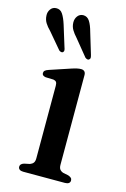

<svg xmlns="http://www.w3.org/2000/svg" viewBox="-117 -747 526 799"><g transform="rotate(15 146.0 -347.0)"><path d="M209 -454.5V-68.5Q209 -55 214.2 -48.2Q219.5 -41.5 229 -38.5L251.5 -34Q260 -31 264.2 -27Q268.5 -23 268.5 -16Q268.5 -8.5 262.8 -4.2Q257 0 246.5 0H66.5Q56.5 0 50.8 -4.2Q45 -8.5 45 -16Q45 -22.5 49.2 -26.8Q53.5 -31 61.5 -33.5L85.5 -38.5Q95 -42 100 -48.5Q105 -55 105 -68V-381Q105 -392 101.2 -396.8Q97.5 -401.5 89 -403L55 -404Q47 -405.5 43.2 -408.8Q39.5 -412 39.5 -418Q39.5 -424.5 44 -428.8Q48.5 -433 59 -436.5L150.5 -467Q164.5 -471.5 173 -473.2Q181.5 -475 189.5 -475Q198.5 -475 203.8 -469.8Q209 -464.5 209 -454.5ZM70.5 -635.5 98.8 -544Q101.2 -538 101.6 -533Q102.1 -528 98.4 -524Q95.2 -521 90.1 -522Q85 -523 81 -526.5L23.5 -594.5Q9.3 -608.5 1 -622Q-7.3 -635.5 -8.1 -652.5Q-9.3 -668 -0.6 -680.2Q8.1 -692.5 23.1 -693Q41.3 -694 51.6 -678.2Q62 -662.5 70.5 -635.5ZM185.5 -634 213 -543Q215 -536.5 215.3 -531.2Q215.5 -526 211.4 -523Q208.2 -519.5 203.3 -520.8Q198.4 -522 194 -525.5L137.3 -595Q123.9 -609.5 115.8 -623.2Q107.7 -637 107.3 -654Q106.9 -670 115.8 -681.8Q124.7 -693.5 139.7 -694Q157.5 -694 167.9 -677.8Q178.2 -661.5 185.5 -634Z"/></g></svg>

Font: Fraunces 16pt
Style: Regular
Weight: 400
Version: Version 1.000;[b76b70a41]